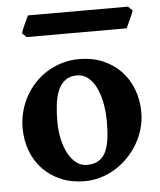

<svg xmlns="http://www.w3.org/2000/svg" viewBox="-50 -703 632 760"><g transform="rotate(-5 266.0 -322.5)"><path d="M363.8 -212.4Q363.8 -251 357.2 -285.9Q350.6 -320.8 337.9 -347.4Q325.2 -374 305.9 -389.6Q286.6 -405.3 261.7 -405.3Q233.9 -405.3 215.8 -392.1Q197.8 -378.9 187.3 -355.5Q176.8 -332 172.6 -300Q168.5 -268.1 168.5 -231Q168.5 -192.4 176 -159.2Q183.6 -126 197 -101.3Q210.4 -76.7 229.2 -62.7Q248 -48.8 270.5 -48.8Q297.9 -48.8 315.9 -59.3Q334 -69.8 344.5 -90.6Q355 -111.3 359.4 -141.8Q363.8 -172.4 363.8 -212.4ZM502.9 -236.8Q502.9 -204.1 493.9 -172.9Q484.9 -141.6 468.8 -113.8Q452.6 -85.9 429.9 -62.3Q407.2 -38.6 379.9 -21.5Q352.5 -4.4 321.3 5.1Q290 14.6 256.8 14.6Q205.1 14.6 163.1 -2.9Q121.1 -20.5 91.3 -51.3Q61.5 -82 45.4 -124.5Q29.3 -167 29.3 -216.8Q29.3 -249 37.4 -280.3Q45.4 -311.5 60.5 -339.6Q75.7 -367.7 97.7 -391.4Q119.6 -415 147 -432.1Q174.3 -449.2 206.8 -459Q239.3 -468.8 275.9 -468.8Q327.1 -468.8 369.1 -451.2Q411.1 -433.6 440.9 -402.6Q470.7 -371.6 486.8 -329.1Q502.9 -286.6 502.9 -236.8ZM503.9 -642.1Q502.4 -636.7 498.3 -627Q494.1 -617.2 489.3 -606.7Q484.4 -596.2 480.2 -586.9Q476.1 -577.6 474.1 -573.7H76.7L59.6 -590.3Q61 -595.7 64.9 -605.2Q68.8 -614.7 73.5 -625Q78.1 -635.3 82.5 -644.5Q86.9 -653.8 89.4 -658.7H486.8Z"/></g></svg>

Font: Gentium Book Basic
Style: Bold
Weight: 700
Designer: J. Victor Gaultney and Annie Olsen
Foundry: SIL International
Version: Version 1.102; 2013; Maintenance release